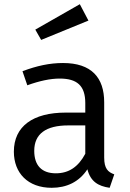

<svg xmlns="http://www.w3.org/2000/svg" viewBox="-20 -881 620 914"><path d="M401 -783 360 -861 148 -740 176 -691ZM476 -131V-394C476 -512 415 -581 280 -581C217 -581 156 -568 87 -542L110 -475C168 -496 220 -507 264 -507C346 -507 386 -474 386 -390V-345H293C137 -345 46 -280 46 -159C46 -57 113 13 226 13C296 13 356 -14 396 -75C411 -17 447 5 502 13L524 -51C494 -62 476 -78 476 -131ZM246 -56C178 -56 143 -94 143 -163C143 -244 199 -284 305 -284H386V-149C353 -87 308 -56 246 -56Z"/></svg>

Font: Glow Sans SC Normal Book
Style: Regular
Weight: 500
Designer: Ryoko NISHIZUKA (kana, bopomofo & ideographs); Paul D. Hunt (Latin, Greek & Cyrillic); Sandoll Communications, Soo-young
Version: Version 0.93